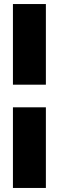

<svg xmlns="http://www.w3.org/2000/svg" viewBox="-20 -750 291 950"><path d="M44 -331V-730H207V-331ZM44 180V-219H207V180Z"/></svg>

Font: MuseoModerno Thin Black
Style: Regular
Weight: 900
Version: Version 1.002